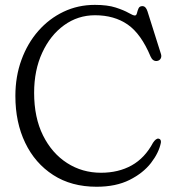

<svg xmlns="http://www.w3.org/2000/svg" viewBox="-20 -732 690 768"><path d="M623.5 -161Q615.5 -121 584 -80.2Q552.5 -39.5 498 -12.2Q443.5 15 366.5 15Q265.5 15 192.8 -32Q120 -79 80.8 -160.8Q41.5 -242.5 41.5 -348Q41.5 -426 65.8 -492.5Q90 -559 133.2 -608.2Q176.5 -657.5 234.2 -685Q292 -712.5 359.5 -712.5Q410 -712.5 443 -701.8Q476 -691 494.2 -680.5Q512.5 -670 519.5 -670Q525.5 -670 527.8 -679.5Q530 -689 534 -698.2Q538 -707.5 549.5 -707.5Q563.5 -707.5 570 -686.5L624 -515.5Q627 -505.5 622.5 -497.5Q618 -489.5 607.5 -488Q591 -486.5 582.5 -505.5Q544.5 -596.5 490.8 -633.8Q437 -671 360 -671Q291.5 -671 236.2 -631Q181 -591 148.8 -521Q116.5 -451 116.5 -361Q116.5 -261.5 152.2 -190Q188 -118.5 248.5 -79.8Q309 -41 384 -41Q454 -41 506.8 -70.5Q559.5 -100 592 -161Q604 -179 614 -177.5Q625.5 -175.5 623.5 -161Z"/></svg>

Font: Fraunces 72pt S100 Light
Style: Regular
Weight: 300
Version: Version 1.000; ttfautohint (v1.8.3)